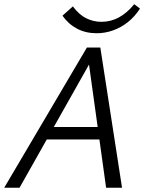

<svg xmlns="http://www.w3.org/2000/svg" viewBox="-21 -881 677 901"><path d="M476.9 0 391.2 -617.5H419L70.7 0H-1.3L386.8 -658H449.8L551.7 0ZM158.5 -226.5 190.7 -285H465.3L482.5 -226.5ZM432.5 -725Q381.4 -725 340.8 -746.3Q300.2 -767.6 272.1 -807.4L320.9 -851Q350.3 -811.5 384 -795.1Q417.6 -778.6 454.5 -778.6Q499.4 -778.6 537.6 -799.6Q575.8 -820.6 608.9 -861.3L635.9 -840.9Q612.5 -803.9 580 -778Q547.5 -752 509.8 -738.5Q472.2 -725 432.5 -725Z"/></svg>

Font: Ysabeau
Style: Bold Italic
Weight: 700
Italic angle: -12°
Designer: Christian Thalmann (Catharsis Fonts)
Version: Version 2.002